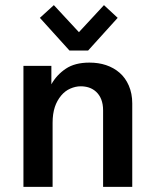

<svg xmlns="http://www.w3.org/2000/svg" viewBox="-20 -732 605 752"><path d="M325.2 -534.2H252L136.2 -662.1L190.9 -711.9L289.1 -606L387.2 -711.9L440.9 -662.1ZM71.8 -474.1H181.2V-401.9Q202.1 -439 237.8 -462.9Q273.4 -486.8 330.1 -486.8Q365.7 -486.8 395 -477.1Q425.8 -466.8 448.7 -446.8Q471.2 -427.2 484.4 -397Q498 -365.7 498 -327.1V0H383.8V-299.8Q383.8 -324.2 376.5 -342.8Q369.6 -360.4 356.4 -372.6Q344.2 -383.8 328.1 -389.2Q313 -394 295.9 -394Q275.9 -394 254.9 -384.8Q234.9 -376 219.7 -357.9Q203.1 -337.9 194.8 -313Q186 -286.1 186 -251V0H71.8Z"/></svg>

Font: Post Grotesk Medium
Style: Medium
Weight: 500
Version: Version 1.0